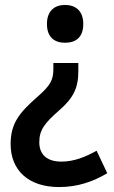

<svg xmlns="http://www.w3.org/2000/svg" viewBox="-20 -567 460 777"><path d="M317 -470C317 -523 286 -547 243 -547C201 -547 170 -523 170 -470C170 -416 201 -394 243 -394C287 -394 317 -416 317 -470ZM297 -279V-312H196V-289C196 -242 184 -221 129 -173C60 -112 23 -69 23 16C23 121 94 190 219 190C294 190 357 168 414 134L371 43C324 69 279 87 228 87C171 87 139 59 139 9C139 -41 160 -68 219 -120C277 -170 297 -211 297 -279Z"/></svg>

Font: Noto Sans Thai SemCond SemBd
Style: Regular
Weight: 600
Width: 4
Designer: Monotype Design Team
Foundry: Monotype Imaging Inc.
Version: Version 2.002